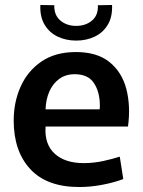

<svg xmlns="http://www.w3.org/2000/svg" viewBox="-20 -740 573 771"><path d="M298 11Q168 11 101.5 -61Q35 -133 35 -256Q35 -330 63 -392.5Q91 -455 146.5 -493Q202 -531 285 -531Q370 -531 420 -490.5Q470 -450 487.5 -382Q505 -314 494 -232H163Q158 -161 199.5 -123Q241 -85 316 -85Q356 -85 395 -93.5Q434 -102 461 -111L475 -21Q438 -7 391 2Q344 11 298 11ZM280 -442Q243 -442 217 -422.5Q191 -403 177.5 -371Q164 -339 163 -301H380Q381 -306 381 -309.5Q381 -313 381 -316Q381 -370 357.5 -406Q334 -442 280 -442ZM286 -577Q245 -577 211.5 -593Q178 -609 159 -641Q140 -673 142 -720L198 -719Q197 -679 222.5 -657.5Q248 -636 286 -636Q324 -636 349.5 -657.5Q375 -679 373 -719L430 -720Q432 -673 413 -641Q394 -609 360.5 -593Q327 -577 286 -577Z"/></svg>

Font: Murecho Medium
Style: Regular
Weight: 500
Designer: Neil Summerour
Foundry: Positype
Version: Version 1.010; ttfautohint (v1.8.3)